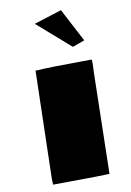

<svg xmlns="http://www.w3.org/2000/svg" viewBox="-109 -1100 795 1166"><g transform="rotate(-10 289.0 -517.5)"><path d="M181.2 -981Q350.1 -1034.7 350.6 -1034.7H352.1L459.5 -830.1L384.8 -803.2ZM398.4 -706.5 483.4 -707.5Q485.4 -695.3 485.4 -681.6L482.9 -616.2L469.7 -4.9L376.5 -2.4Q376.5 -2.4 121.1 0Q119.6 -14.2 119.6 -36.1Q119.6 -36.1 136.2 -700.2Q244.1 -706.5 398.4 -706.5Z"/></g></svg>

Font: Seymour One
Style: Book
Weight: 400
Designer: vernon adams
Foundry: vernon adams
Version: Version 1.000; ttfautohint (v0.93) -l 8 -r 50 -G 200 -x 0 -w